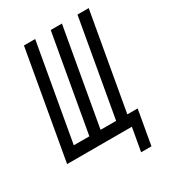

<svg xmlns="http://www.w3.org/2000/svg" viewBox="-206 -844 1012 1112"><g transform="rotate(-30 300.0 -287.5)"><path d="M434.5 -5H1.5L128.5 -725H203.5L89.5 -80H193.5L307.5 -725H382.5L268.5 -80H372.5L486.5 -725H561.5L447.5 -80H516.5L476 150H407Z"/></g></svg>

Font: JuliaMono
Style: Italic
Weight: 400
Italic angle: -9°
Monospace: yes
Designer: cormullion
Foundry: corm
Version: Version 0.057; ttfautohint (v1.8.4)